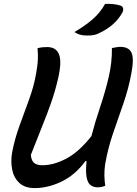

<svg xmlns="http://www.w3.org/2000/svg" viewBox="-20 -949 700 983"><path d="M157 14Q108 14 79.5 -12Q51 -38 42.5 -80Q34 -122 42 -168Q55 -237 80 -305.5Q105 -374 129.5 -441.5Q154 -509 165 -573Q173 -616 174 -646.5Q175 -677 172 -702Q186 -706 198 -707Q210 -708 222 -708Q266 -708 281.5 -672.5Q297 -637 279 -554Q264 -487 242.5 -425.5Q221 -364 194.5 -299Q168 -234 138 -156Q140 -128 154 -115.5Q168 -103 197 -103Q255 -103 319.5 -137Q384 -171 448 -252Q467 -325 492.5 -400.5Q518 -476 536 -552Q554 -628 553 -703Q566 -705 575 -707Q584 -709 596 -709Q639 -709 653 -680Q667 -651 653 -576Q638 -494 611 -417Q584 -340 558 -264Q532 -188 518 -106Q514 -78 514.5 -50Q515 -22 519 2Q500 10 481 10Q459 10 444 -1Q429 -12 423.5 -41Q418 -70 423 -124L418 -125Q364 -52 294.5 -19Q225 14 157 14ZM518 -929Q566 -931 598 -920Q609 -916 610.5 -905Q612 -894 605 -882Q586 -849 558 -824.5Q530 -800 493 -782Q477 -773 462 -770Q447 -767 427 -767Q405 -767 389.5 -771.5Q374 -776 361 -785Q416 -817 454.5 -850.5Q493 -884 518 -929Z"/></svg>

Font: Recursive Sn Csl St Med
Style: Italic
Weight: 500
Italic angle: -15°
Version: Version 1.079;hotconv 1.0.112;makeotfexe 2.5.65598; ttfautoh